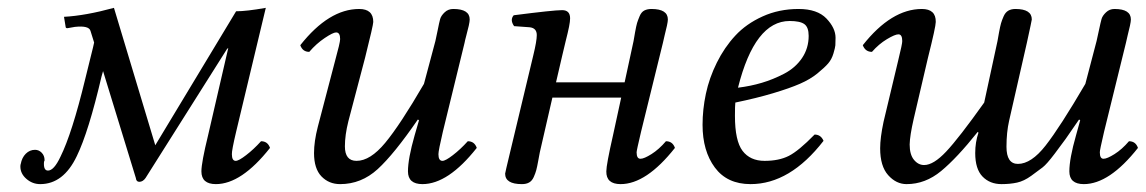

<svg xmlns="http://www.w3.org/2000/svg" viewBox="-20 -462 2936 492"><path d="M513.2 -115.2 564.9 -338.9 562 -336.9 353 -5.9Q346.2 3.9 336.9 3.9Q329.1 3.9 328.1 -5.9L244.1 -279.8L240.2 -266.1Q207 -124 176.8 -62Q142.6 9.8 83 9.8Q63 9.8 47.6 -3.7Q32.2 -17.1 32.2 -35.2Q32.2 -40 33.2 -42Q36.1 -58.1 46.1 -68.1Q56.2 -78.1 69.8 -78.1Q79.6 -78.1 86.9 -70.6Q94.2 -63 94.2 -51.8Q94.2 -48.8 92.8 -47.9Q90.8 -24.9 103 -24.9Q118.2 -24.9 134.8 -60.1Q164.6 -120.1 198.2 -258.8Q203.1 -279.8 211.7 -313.5Q220.2 -347.2 221.2 -353L211.9 -382.8Q208 -397 171.9 -393.1L154.8 -390.1Q147.9 -388.2 147.9 -395L144 -418.9Q199.2 -421.9 272 -441.9L377.9 -89.8L585 -433.1Q611.8 -433.1 661.1 -441.9L585 -124Q573.7 -76.2 574.2 -66.9Q574.2 -49.8 584 -49.8Q591.8 -49.8 610.8 -64.5Q629.9 -79.1 648.9 -100.1Q666 -100.1 671.9 -83Q598.6 9.8 533.2 9.8Q496.1 9.8 496.1 -22.9Q496.1 -45.4 513.2 -115.2Z M1170.4 -352.1 1114.7 -124Q1103.5 -76.2 1103.5 -66.9Q1103.5 -49.8 1113.8 -49.8Q1121.6 -49.8 1140.6 -64.5Q1159.7 -79.1 1178.7 -100.1Q1195.8 -100.1 1201.7 -83Q1128.4 9.8 1062.5 9.8Q1025.4 9.8 1025.4 -22.9Q1025.4 -55.2 1042.5 -115.2L1053.7 -153.8L1050.8 -155.8Q989.7 -66.9 947.8 -28.6Q905.8 9.8 851.6 9.8Q822.8 9.8 803.7 -10Q784.7 -29.8 784.7 -69.8Q784.7 -99.6 794.4 -137.2L838.4 -305.2Q851.6 -353 851.6 -361.8Q851.6 -378.9 841.3 -378.9Q833.5 -378.9 812 -364.5Q790.5 -350.1 772.5 -329.1Q755.4 -329.1 749.5 -346.2Q822.8 -439 900.4 -439Q936.5 -439 936.5 -405.8Q936.5 -397.9 915.5 -314L872.6 -150.9Q863.8 -115.7 863.8 -86.9Q863.8 -49.8 893.6 -49.8Q928.7 -49.8 967 -95.9Q1005.4 -142.1 1066.4 -247.1L1095.7 -356.9Q1097.7 -364.7 1101.6 -384.8Q1105.5 -404.8 1107.9 -413.3Q1110.4 -421.9 1119.4 -430.4Q1128.4 -439 1141.6 -439Q1183.6 -439 1183.6 -412.1Q1183.6 -407.2 1181.2 -396Q1178.7 -384.8 1175 -371.3Q1171.4 -357.9 1170.4 -352.1Z M1287.1 -71.8 1346.7 -320.8Q1355.5 -356.9 1355.5 -372.1Q1355.5 -390.1 1337.4 -392.1L1297.4 -395Q1286.1 -411.1 1296.4 -422.9Q1398.4 -436 1420.4 -436Q1440.9 -436 1440.9 -415Q1440.9 -407.2 1438.2 -393.6Q1435.5 -379.9 1429.4 -356Q1423.3 -332 1420.9 -320.3L1404.8 -251H1580.6L1603.5 -356.9Q1604.5 -362.8 1607.4 -379.4Q1610.4 -396 1612.5 -403.1Q1614.7 -410.2 1619.1 -420.7Q1623.5 -431.2 1631.1 -435.1Q1638.7 -439 1649.4 -439Q1691.4 -439 1691.4 -412.1Q1691.4 -407.2 1689 -396Q1686.5 -384.8 1683.1 -371.3Q1679.7 -357.9 1678.7 -352.1L1622.6 -124Q1611.3 -76.2 1611.3 -71.8Q1611.3 -54.7 1621.6 -55.2Q1630.4 -55.2 1649.4 -67.1Q1668.5 -79.1 1686.5 -100.1Q1703.6 -100.1 1709.5 -83Q1636.2 9.8 1570.3 9.8Q1533.2 9.8 1533.7 -22.9Q1533.7 -40 1550.8 -115.2L1571.8 -211.9H1395.5L1363.3 -71.8Q1361.8 -64.5 1359.1 -49.3Q1356.4 -34.2 1354.2 -26.1Q1352.1 -18.1 1347.7 -8.3Q1343.3 1.5 1335.9 5.6Q1328.6 9.8 1317.4 9.8Q1274.4 9.8 1274.4 -17.1Q1274.4 -19 1287.1 -71.8Z M2052.2 -370.1Q2052.2 -392.1 2041.3 -400.1Q2030.3 -408.2 2003.4 -408.2Q1914.1 -408.2 1871.1 -237.3Q1903.3 -241.2 1932.1 -249.8Q1960.9 -258.3 1989.5 -273.2Q2018.1 -288.1 2035.2 -313.2Q2052.2 -338.4 2052.2 -370.1ZM1864.3 -199.2Q1863.3 -191.4 1863.3 -165Q1863.3 -101.1 1882.8 -75.4Q1902.3 -49.8 1939.2 -49.8Q1976.1 -49.8 2001.2 -62.5Q2026.4 -75.2 2067.4 -117.2Q2083.5 -117.2 2090.3 -101.1Q2004.4 9.8 1903.3 9.8Q1843.3 9.8 1811.8 -32.7Q1780.3 -75.2 1780.3 -142.1Q1780.3 -181.2 1788.8 -221.7Q1797.4 -262.2 1816.9 -301.5Q1836.4 -340.8 1864.3 -370.8Q1892.1 -400.9 1934.1 -419.9Q1976.1 -439 2026.4 -439Q2074.2 -439 2097.7 -414.6Q2121.1 -390.1 2121.1 -365.2Q2121.1 -352.1 2120.6 -345.9Q2120.1 -339.8 2115.7 -325Q2111.3 -310.1 2102.3 -299.6Q2093.3 -289.1 2074.7 -273.9Q2056.2 -258.8 2029.8 -247.3Q2003.4 -235.8 1960.9 -223.1Q1918.5 -210.4 1864.3 -199.2Z M2479 -69.8Q2479 -97.7 2487.3 -122.1L2485.4 -124Q2432.1 -57.1 2391.6 -23.7Q2351.1 9.8 2303.2 9.8Q2276.4 9.8 2255.9 -13.2Q2235.4 -36.1 2235.4 -82Q2235.4 -108.9 2244.1 -149.9L2281.2 -305.2Q2292.5 -351.1 2292 -356.9Q2292 -374 2282.2 -374Q2273.4 -374 2252.7 -361.6Q2231.9 -349.1 2214.4 -329.1Q2197.3 -329.1 2190.9 -346.2Q2264.2 -439 2342.3 -439Q2378.4 -439 2377.9 -405.8Q2377.9 -393.6 2357.9 -314L2321.3 -157.2Q2311.5 -114.3 2311 -91.8Q2311 -65.9 2322 -52.5Q2333 -39.1 2348.1 -39.1Q2372.1 -39.1 2404.5 -73.5Q2437 -107.9 2502 -199.2L2536.1 -356.9Q2537.1 -362.8 2540 -378.9Q2543 -395 2545.2 -402.6Q2547.4 -410.2 2551.8 -420.2Q2556.2 -430.2 2563.7 -434.6Q2571.3 -439 2582 -439Q2624 -439 2624 -412.1Q2624 -410.2 2611.3 -352.1L2565.9 -152.8Q2559.1 -123 2559.1 -85.9Q2559.1 -42 2588.4 -42Q2622.6 -42 2659.4 -89.1Q2696.3 -136.2 2761.2 -247.1L2790 -356.9Q2792 -364.7 2796.1 -384.8Q2800.3 -404.8 2802.7 -413.3Q2805.2 -421.9 2814.2 -430.4Q2823.2 -439 2835.9 -439Q2877.9 -439 2877.9 -412.1Q2877.9 -407.2 2875.5 -396Q2873 -384.8 2869.6 -371.3Q2866.2 -357.9 2865.2 -352.1L2809.1 -124Q2797.9 -76.2 2798.3 -71.8Q2798.3 -54.7 2808.1 -55.2Q2816.9 -55.2 2835.9 -67.1Q2855 -79.1 2873 -100.1Q2890.1 -100.1 2896 -83Q2822.8 9.8 2757.3 9.8Q2720.2 9.8 2720.2 -22.9Q2720.2 -55.2 2737.3 -115.2L2748 -153.8L2745.1 -155.8Q2718.3 -116.7 2710.7 -106Q2703.1 -95.2 2682.6 -68.1Q2662.1 -41 2651.6 -33Q2641.1 -24.9 2622.6 -11.5Q2604 2 2586.2 5.9Q2568.4 9.8 2546.4 9.8Q2516.6 9.8 2497.8 -9.5Q2479 -28.8 2479 -69.8Z"/></svg>

Font: Linux Libertine
Style: Italic
Weight: 400
Italic angle: -12°
Designer: Philipp H. Poll
Foundry: Philipp H. Poll
Version: Version 5.1.6 ; ttfautohint (v0.9)